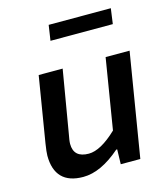

<svg xmlns="http://www.w3.org/2000/svg" viewBox="-116 -863 848 967"><g transform="rotate(-15 308.5 -379.5)"><path d="M51 -137Q51 -156 58 -200L114 -541H239L184 -216Q181 -200 179 -187Q177 -174 177 -165Q177 -93 256 -93Q318 -93 403 -174L463 -541H588L499 0H397L399 -77H394Q291 13 199 13Q125 13 88 -25Q51 -63 51 -137ZM228 -772H552L541 -692H216Z"/></g></svg>

Font: Nebula Sans Semibold
Style: Regular
Weight: 600
Italic angle: -9°
Designer: Paul D. Hunt for Adobe (as Source Sans)
Foundry: Nebula Entertainment & Broadcasting LLC
Version: Version 1.010